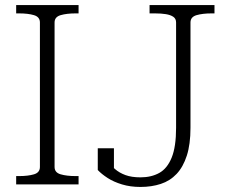

<svg xmlns="http://www.w3.org/2000/svg" viewBox="-20 -730 911 760"><path d="M138 -69V-641Q138 -663 114.5 -670Q91 -677 55 -677H44V-710H291V-677H280Q244 -677 220 -670Q196 -663 196 -641V-69Q196 -47 220 -40Q244 -33 280 -33H291V0H44V-33H55Q91 -33 114.5 -40Q138 -47 138 -69ZM572 -710H829V-677H818Q782 -677 758 -670Q734 -663 734 -641V-224Q734 -159 719.5 -114Q705 -69 679 -41.5Q653 -14 616.5 -2Q580 10 536 10Q496 10 463 0Q430 -10 406 -25.5Q382 -41 367 -57V-143H431V-49Q418 -52 409.5 -58.5Q401 -65 399 -72.5Q397 -80 399 -85.5Q401 -91 407 -92Q418 -76 435 -61Q452 -46 476.5 -37Q501 -28 536 -28Q579 -28 610.5 -45.5Q642 -63 659.5 -106Q677 -149 677 -224V-641Q677 -656 666 -663.5Q655 -671 636.5 -674Q618 -677 593 -677H572Z"/></svg>

Font: Roboto Serif 36pt ExtraLight
Style: Regular
Weight: 250
Designer: Greg Gazdowicz
Foundry: Commercial Type
Version: Version 1.008